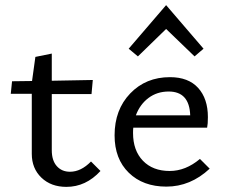

<svg xmlns="http://www.w3.org/2000/svg" viewBox="-20 -722 877 749"><path d="M335 -92 372 -55Q315 7 239 7Q179 7 141.5 -29Q104 -65 104 -122V-356H22L27 -405L105 -406L118 -500L182 -513V-407L342 -410L337 -355H182V-136Q182 -96 201.5 -74Q221 -52 253 -52Q296 -52 335 -92Z M628 -609 518 -502 482 -532 628 -702 774 -532 739 -502ZM760 -102 798 -64Q723 6 629 6Q538 6 482.5 -48Q427 -102 427 -194Q427 -294 488 -357.5Q549 -421 643 -421Q715 -421 753 -379Q791 -337 791 -265Q791 -238 788 -224H500Q499 -217 499 -203Q499 -135 537.5 -95Q576 -55 642 -55Q704 -55 760 -102ZM638 -365Q593 -365 559.5 -340Q526 -315 510 -272H722Q719 -365 638 -365Z"/></svg>

Font: EauTest Medium
Style: Regular
Weight: 500
Designer: Christian Thalmann (Catharsis Fonts)
Version: Version 0.001;PS 000.001;hotconv 1.0.88;makeotf.lib2.5.64775